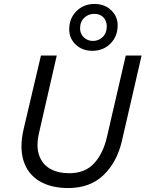

<svg xmlns="http://www.w3.org/2000/svg" viewBox="-20 -941 736 971"><path d="M325 10Q238 10 179.5 -25Q121 -60 99.5 -126.5Q78 -193 99 -286L187 -660H267L177 -267Q162 -200 178 -155Q194 -110 233.5 -87.5Q273 -65 330 -65Q410 -65 456 -115Q502 -165 521 -249L616 -660H696L596 -226Q571 -120 503 -55Q435 10 325 10ZM458 -921Q509 -921 542 -889.5Q575 -858 575 -813Q575 -757 538.5 -720.5Q502 -684 447 -684Q396 -684 363 -715.5Q330 -747 330 -792Q330 -848 366.5 -884.5Q403 -921 458 -921ZM457 -871Q427 -871 406 -851Q385 -831 385 -797Q385 -770 404 -752Q423 -734 450 -734Q479 -734 499.5 -754Q520 -774 520 -808Q520 -835 503 -853Q486 -871 457 -871Z"/></svg>

Font: Work Sans
Style: Italic
Weight: 400
Italic angle: -13°
Designer: Wei Huang
Foundry: Wei Huang
Version: Version 2.012